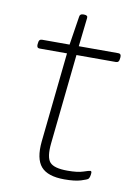

<svg xmlns="http://www.w3.org/2000/svg" viewBox="-77 -702 544 760"><g transform="rotate(10 195.0 -322.0)"><path d="M235 6Q168 6 141 -25Q114 -56 121 -126L159 -487H49Q37 -487 38 -501L39 -509Q40 -523 52 -523H163L181 -638Q182 -650 196 -650H199Q215 -650 213 -638L200 -523H359Q371 -523 370 -509L369 -501Q368 -487 356 -487H197L159 -126Q153 -69 170 -49.5Q187 -30 241 -30Q282 -30 304 -37.5Q326 -45 331 -45Q336 -45 336 -38Q336 -31 334 -23.5Q332 -16 329 -13Q325 -9 301 -1.5Q277 6 235 6Z"/></g></svg>

Font: Asap Expanded Expanded Thin
Style: Italic
Weight: 100
Width: 7
Italic angle: -6°
Designer: Pablo Cosgaya
Foundry: Omnibus-Type
Version: Version 3.001; ttfautohint (v1.8.4.7-5d5b)